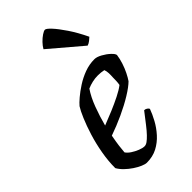

<svg xmlns="http://www.w3.org/2000/svg" viewBox="-236 -812 870 870"><g transform="rotate(-45 199.0 -376.5)"><path d="M149 0Q139 0 122.5 -7Q106 -14 88 -26Q70 -38 54.5 -53Q39 -68 30 -84Q30 -129 38.5 -177Q47 -225 60.5 -268.5Q74 -312 88.5 -346Q103 -380 114 -397Q123 -408 143 -425Q163 -442 190 -459.5Q217 -477 248 -488.5Q279 -500 312 -500Q327 -500 347 -489Q367 -478 382 -464Q397 -450 398 -441Q395 -419 387.5 -396Q380 -373 370 -353Q360 -333 351 -320Q333 -302 296.5 -279.5Q260 -257 214.5 -236Q169 -215 123 -199Q117 -167 114 -144Q111 -121 110 -105Q117 -94 132 -84Q147 -74 164.5 -67Q182 -60 194 -60Q203 -60 213 -67Q223 -74 236.5 -88Q250 -102 267 -124Q284 -146 308 -177Q316 -177 322.5 -172.5Q329 -168 331 -163Q322 -138 306.5 -109.5Q291 -81 268.5 -56Q246 -31 216.5 -15.5Q187 0 149 0ZM134 -253Q168 -266 201 -280Q234 -294 263 -308.5Q292 -323 310 -337Q312 -348 312.5 -360Q313 -372 313 -382Q314 -396 313.5 -409Q313 -422 309 -433Q300 -435 290.5 -436Q281 -437 271 -437Q253 -437 235.5 -433Q218 -429 202 -422Q180 -390 163 -344.5Q146 -299 134 -253ZM334 -565 181 -695Q188 -708 201 -721.5Q214 -735 227.5 -744Q241 -753 248 -753Q256 -753 275 -732.5Q294 -712 319 -675Q344 -638 368 -588Q363 -583 353.5 -575.5Q344 -568 334 -565Z"/></g></svg>

Font: Texturina 12pt
Style: Italic
Weight: 400
Italic angle: -11°
Designer: Guillermo Torres Carreño
Foundry: Omnibus-Type
Version: Version 1.002